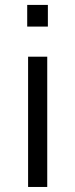

<svg xmlns="http://www.w3.org/2000/svg" viewBox="-20 -742 298 762"><path d="M167.5 -517V0H91.5V-517ZM170 -722.5V-636.5H88V-722.5Z"/></svg>

Font: Public Sans Thin Light
Style: Regular
Weight: 300
Version: Version 1.007